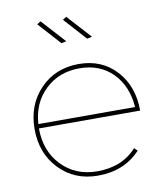

<svg xmlns="http://www.w3.org/2000/svg" viewBox="-83 -808 755 876"><g transform="rotate(-10 294.5 -369.5)"><path d="M264 -629 241 -624 147 -728 164 -739ZM383 -629 360 -624 266 -728 283 -739ZM301 -20Q417 -20 484 -95L498 -81Q423 0 301 0Q193 0 122.5 -73Q52 -146 52 -259Q52 -371 122.5 -444Q193 -517 301 -517Q408 -517 474.5 -444.5Q541 -372 541 -259H72Q72 -154 136.5 -87Q201 -20 301 -20ZM73 -279H521Q514 -377 455 -437Q396 -497 301 -497Q206 -497 142.5 -436.5Q79 -376 73 -279Z"/></g></svg>

Font: Montserrat arm Thin
Style: Regular
Weight: 250
Designer: Julieta Ulanovsky
Foundry: Julieta Ulanovsky
Version: Version 6.000;PS 006.000;hotconv 1.0.88;makeotf.lib2.5.64775